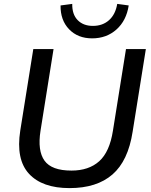

<svg xmlns="http://www.w3.org/2000/svg" viewBox="-20 -957 775 986"><path d="M337 9Q197 9 129 -64.5Q61 -138 84 -286L151 -705H255L188 -285Q172 -183 208.5 -132Q245 -81 347 -81Q436 -81 489.5 -129Q543 -177 560 -286L627 -705H729L661 -280Q638 -131 557.5 -61Q477 9 337 9ZM453 -760Q380 -760 335 -806.5Q290 -853 291 -929L351 -937Q350 -883 379 -853.5Q408 -824 457 -824Q507 -824 540 -853.5Q573 -883 582 -937L641 -929Q629 -851 578 -805.5Q527 -760 453 -760Z"/></svg>

Font: Mulish SemiBold
Style: Italic
Weight: 600
Italic angle: -9°
Designer: Vernon Adams
Foundry: Vernon Adams
Version: Version 3.603; ttfautohint (v1.8.3)